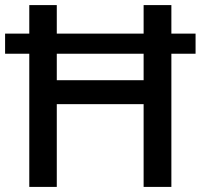

<svg xmlns="http://www.w3.org/2000/svg" viewBox="-20 -734 788 754"><path d="M95 0V-523H0V-602H95V-714H203V-602H544V-714H653V-602H748V-523H653V0H544V-325H203V0ZM203 -419H544V-523H203Z"/></svg>

Font: Noto Sans Thai Looped Medium
Style: Regular
Weight: 500
Designer: Sasikarn Vongin, Ben Mitchell
Foundry: The Fontpad Ltd
Version: Version 1.001; ttfautohint (v1.8.4.7-5d5b)